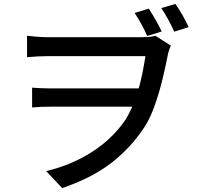

<svg xmlns="http://www.w3.org/2000/svg" viewBox="-20 -882 1040 981"><path d="M740.2 -837.9Q757.3 -811.5 775.4 -780Q793.5 -748.5 806.2 -721.2L731.9 -698.2Q719.2 -728 702.6 -758.1Q686 -788.1 668 -815.9ZM876 -861.8Q894 -837.4 912.4 -804.9Q930.7 -772.5 943.8 -743.2L870.1 -720.2Q856.4 -751.5 839.1 -782.7Q821.8 -814 804.2 -840.8ZM118.2 -699.2Q136.2 -697.3 165.3 -694.6Q194.3 -691.9 226.1 -691.9Q242.7 -691.9 279.8 -691.9Q316.9 -691.9 366 -691.9Q415 -691.9 467.8 -691.9Q520.5 -691.9 568.4 -691.9Q616.2 -691.9 651.1 -691.9Q686 -691.9 699.2 -691.9Q719.2 -691.9 738.8 -693.1Q758.3 -694.3 773.9 -699.2L853 -648.9Q849.1 -640.6 845.5 -630.9Q841.8 -621.1 838.9 -608.9Q827.1 -546.4 810.3 -477.3Q793.5 -408.2 771.2 -345Q749 -281.7 720.2 -235.8Q650.9 -129.4 551.8 -51.8Q452.6 25.9 297.9 79.1L215.8 -7.8Q345.2 -38.6 450 -105.7Q554.7 -172.9 620.1 -269Q638.7 -297.9 655.8 -336.9H240.2Q213.9 -336.9 191.4 -336.2Q168.9 -335.4 144 -333V-434.1Q165 -432.6 189 -431.4Q212.9 -430.2 236.8 -430.2H689Q700.2 -470.7 708.5 -512.7Q716.8 -554.7 723.1 -595.2Q707.5 -595.2 670.2 -595.2Q632.8 -595.2 582.3 -595.2Q531.7 -595.2 476.8 -595.2Q421.9 -595.2 370.8 -595.2Q319.8 -595.2 281.2 -595.2Q242.7 -595.2 226.1 -595.2Q201.2 -595.2 173.1 -593.8Q145 -592.3 118.2 -589.8Z"/></svg>

Font: Source Han Sans CN Medium
Style: Regular
Weight: 500
Designer: Ryoko NISHIZUKA  (kana, bopomofo & ideographs); Paul D. Hunt (Latin, Greek & Cyrillic); Sandoll Communications , Soo-you
Foundry: Adobe
Version: Version 2.004;hotconv 1.0.118;makeotfexe 2.5.65603